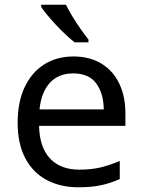

<svg xmlns="http://www.w3.org/2000/svg" viewBox="-20 -786 604 816"><path d="M292 -546Q361 -546 410.5 -516Q460 -486 486.5 -431.5Q513 -377 513 -304V-251H146Q148 -160 192.5 -112.5Q237 -65 317 -65Q368 -65 407.5 -74.5Q447 -84 489 -102V-25Q448 -7 408 1.5Q368 10 313 10Q237 10 178.5 -21Q120 -52 87.5 -113.5Q55 -175 55 -264Q55 -352 84.5 -415Q114 -478 167.5 -512Q221 -546 292 -546ZM291 -474Q228 -474 191.5 -433.5Q155 -393 148 -321H421Q420 -389 389 -431.5Q358 -474 291 -474ZM260 -766Q271 -744 287.5 -716.5Q304 -689 322.5 -663Q341 -637 356 -618V-606H297Q274 -624 245 -652.5Q216 -681 191.5 -709.5Q167 -738 155 -756V-766Z"/></svg>

Font: Noto Sans Lao
Style: Regular
Weight: 400
Designer: Monotype Design Team
Foundry: Monotype Imaging Inc.
Version: Version 2.003; ttfautohint (v1.8.4.7-5d5b)